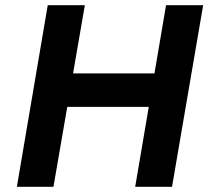

<svg xmlns="http://www.w3.org/2000/svg" viewBox="-20 -720 803 740"><path d="M144 -308H647L669 -437H166ZM620 -700 501 0H643L763 -700ZM164 -700 45 0H186L307 -700Z"/></svg>

Font: Jost SemiBold
Style: Italic
Weight: 600
Italic angle: -5°
Version: Version 3.710